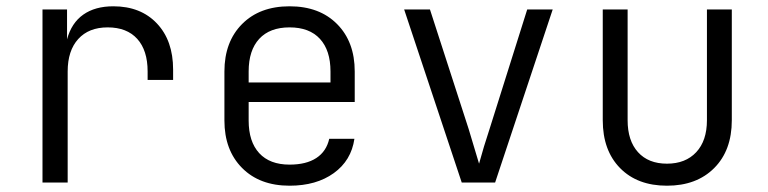

<svg xmlns="http://www.w3.org/2000/svg" viewBox="-20 -580 2440 610"><path d="M530 -359V-326H449V-353Q449 -420 416 -456.5Q383 -493 322 -493Q262 -493 228.5 -456Q195 -419 195 -353V0H115V-550H193V-455Q207 -507 244.5 -533.5Q282 -560 340 -560Q427 -560 478.5 -505.5Q530 -451 530 -359Z M1107 -256H770V-197Q770 -130 803.5 -93.5Q837 -57 900 -57Q953 -57 985 -78Q1017 -99 1026 -139H1106Q1096 -70 1040.5 -30Q985 10 900 10Q805 10 749 -46.5Q693 -103 693 -197V-353Q693 -447 749 -503.5Q805 -560 900 -560Q995 -560 1051 -503.5Q1107 -447 1107 -353ZM770 -318H1030V-353Q1030 -420 996.5 -456.5Q963 -493 900 -493Q837 -493 803.5 -456.5Q770 -420 770 -353Z M1447 0 1264 -550H1346L1469 -170L1502 -60Q1517 -115 1535 -169L1655 -550H1736L1553 0Z M1895 -198V-550H1974V-198Q1974 -133 2007 -96.5Q2040 -60 2099 -60Q2158 -60 2192 -96.5Q2226 -133 2226 -198V-550H2305V-198Q2305 -102 2249 -46Q2193 10 2099 10Q2005 10 1950 -46Q1895 -102 1895 -198Z"/></svg>

Font: JetBrains Mono Semi Light
Style: Regular
Weight: 350
Monospace: yes
Designer: Philipp Nurullin, Konstantin Bulenkov
Foundry: JetBrains
Version: 2.002